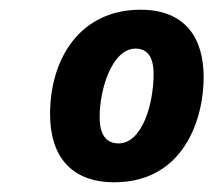

<svg xmlns="http://www.w3.org/2000/svg" viewBox="-20 -740 439 395"><path d="M215 -365C358 -365 399 -495 399 -581C399 -661 362 -720 269 -720C146 -720 83 -621 83 -505C83 -417 128 -365 215 -365ZM224 -445C199 -445 185 -462 185 -499C185 -558 211 -640 259 -640C283 -640 296 -623 296 -588C296 -525 272 -445 224 -445Z"/></svg>

Font: Noto Sans
Style: Bold Italic
Weight: 700
Italic angle: -12°
Designer: Monotype Design Team
Foundry: Monotype Imaging Inc.
Version: Version 2.013